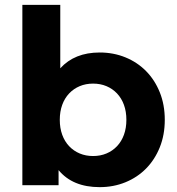

<svg xmlns="http://www.w3.org/2000/svg" viewBox="-20 -762 730 790"><path d="M658 -269Q658 -207 637.5 -156Q617 -105 581 -68.5Q545 -32 496 -12Q447 8 390 8Q279 8 221 -62V0H72V-742H228V-481Q287 -546 390 -546Q447 -546 496 -526Q545 -506 581 -469.5Q617 -433 637.5 -382Q658 -331 658 -269ZM500 -269Q500 -303 490 -330.5Q480 -358 461.5 -377.5Q443 -397 418 -407.5Q393 -418 363 -418Q333 -418 308 -407.5Q283 -397 264.5 -377.5Q246 -358 236 -330.5Q226 -303 226 -269Q226 -235 236 -207.5Q246 -180 264.5 -160.5Q283 -141 308 -130.5Q333 -120 363 -120Q393 -120 418 -130.5Q443 -141 461.5 -160.5Q480 -180 490 -207.5Q500 -235 500 -269Z"/></svg>

Font: CMG Sans
Style: Bold
Weight: 700
Designer: Julieta Ulanovsky
Foundry: Julieta Ulanovsky
Version: Version 7.200